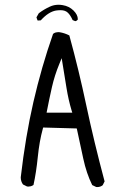

<svg xmlns="http://www.w3.org/2000/svg" viewBox="-20 -799 540 795"><path d="M381.8 -24.4Q396 -24.4 405.3 -32.2L413.1 -47.9Q368.7 -214.4 337.6 -361.3Q306.6 -508.3 267.1 -652.3Q248 -662.1 227.5 -665.5Q225.1 -666 220.9 -666Q216.8 -666 210.9 -664.6Q205.1 -663.1 199.7 -658.7Q151.4 -520.5 118.4 -377Q85.4 -233.4 65.9 -64.9Q65.9 -47.9 75.2 -35.2L91.8 -26.9Q93.8 -26.4 97.7 -26.4Q101.6 -26.4 107.4 -27.8Q113.3 -29.3 118.7 -33.2Q129.9 -84 136.5 -149.2Q143.1 -214.4 157.2 -265.6L158.7 -271L297.9 -267.1L324.7 -142.6Q337.9 -81.1 361.8 -32.7L377.9 -24.9Q379.9 -24.4 381.8 -24.4ZM172.9 -332.5Q184.1 -390.1 195.1 -438.5Q206.1 -486.8 225.6 -534.2L235.4 -558.1L255.4 -434.6Q263.2 -386.2 276.4 -341.8L279.3 -332.5ZM302.2 -719.7Q302.2 -737.8 284.2 -755.6Q266.1 -773.4 239.3 -777.8Q230.5 -779.3 222.2 -779.3Q203.1 -779.3 186.5 -771.5Q162.6 -760.7 140.6 -744.1L130.9 -727.1L135.3 -714.8L136.7 -713.9L148.9 -714.8Q180.7 -750 211.9 -755.4Q222.2 -756.8 231 -756.8Q250.5 -756.8 261.2 -746.1Q271.5 -736.3 280.8 -715.8L291.5 -711.4Q297.4 -711.9 302.2 -718.3Q302.2 -719.2 302.2 -719.7Z"/></svg>

Font: Bakudai
Style: ExtraLight
Weight: 200
Version: Version 1.48